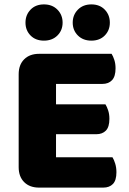

<svg xmlns="http://www.w3.org/2000/svg" viewBox="-20 -851 588 874"><path d="M158 3Q115 3 90 -22Q65 -47 65 -90V-513Q65 -556 90 -581Q115 -606 158 -606H488Q495 -595 500.5 -578Q506 -561 506 -540Q506 -503 490 -486Q474 -469 446 -469H235V-376H460Q467 -365 472.5 -348Q478 -331 478 -310Q478 -273 462 -256.5Q446 -240 418 -240H235V-135H492Q499 -124 504.5 -106Q510 -88 510 -67Q510 -30 494 -13.5Q478 3 450 3ZM265 -748Q265 -713 241.5 -689.5Q218 -666 180 -666Q142 -666 119 -689.5Q96 -713 96 -748Q96 -783 119 -807Q142 -831 180 -831Q218 -831 241.5 -807Q265 -783 265 -748ZM480 -748Q480 -713 457 -689.5Q434 -666 396 -666Q358 -666 334.5 -689.5Q311 -713 311 -748Q311 -783 334.5 -807Q358 -831 396 -831Q434 -831 457 -807Q480 -783 480 -748Z"/></svg>

Font: Baloo Tammudu 2 ExtraBold
Style: Regular
Weight: 800
Designer: Maithili Shingre, Omkar Shende and Ek Type
Foundry: Ek Type
Version: Version 1.640;hotconv 1.0.111;makeotfexe 2.5.65597; ttfautoh